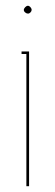

<svg xmlns="http://www.w3.org/2000/svg" viewBox="-20 -641 191 661"><path d="M62 -606.9Q62 -611.3 66.7 -616.2Q71.3 -621.1 76.2 -621.1Q80.6 -621.1 84.7 -616.5Q88.9 -611.8 88.9 -606.9Q88.9 -602.5 85 -598.4Q81.1 -594.2 76.2 -594.2Q71.3 -594.2 66.7 -598.1Q62 -602.1 62 -606.9ZM70.8 -455.1H54.2V-463.9H80.1V0H70.8Z"/></svg>

Font: Rawengulk
Style: Ultralight
Weight: 200
Version: Version 0.92